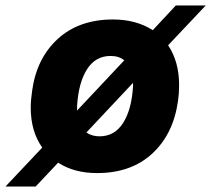

<svg xmlns="http://www.w3.org/2000/svg" viewBox="-82 -621 770 700"><path d="M130 -28 48 59H-62L72 -83Q30 -142 30 -229Q30 -254 35 -289Q51 -408 128.5 -479Q206 -550 330 -550Q414 -550 475 -511L559 -601H668L531 -456Q571 -396 571 -311Q571 -280 567 -253Q550 -132 473 -61Q396 10 272 10Q188 10 130 -28ZM403 -306V-319L233 -138Q253 -124 281 -124Q336 -124 367 -173Q398 -222 403 -306ZM371 -401Q352 -417 321 -417Q266 -417 235 -368Q204 -319 199 -234V-218Z"/></svg>

Font: Mona Sans ExtraBold
Style: Italic
Weight: 800
Italic angle: -11.7°
Designer: Deni Anggara
Foundry: GitHub
Version: Version 2.000